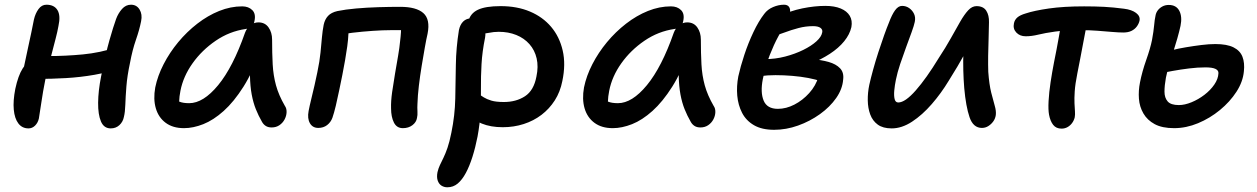

<svg xmlns="http://www.w3.org/2000/svg" viewBox="-20 -534 5336 815"><path d="M101 11Q74 11 58 -10Q42 -31 38.5 -68.5Q35 -106 45 -157Q57 -213 76 -243Q95 -273 116 -285Q127 -291 146 -293.5Q165 -296 185 -296Q258 -296 331.5 -303Q405 -310 474 -333L494 -247Q441 -227 381 -216.5Q321 -206 259.5 -202.5Q198 -199 140 -199L74 -214Q86 -273 100 -336Q114 -399 124 -451Q130 -477 143.5 -495.5Q157 -514 177 -514Q210 -514 224 -491Q238 -468 228 -423Q224 -400 216 -369.5Q208 -339 199.5 -306Q191 -273 183.5 -243.5Q176 -214 172 -194Q162 -144 156 -102Q150 -60 145 -31Q141 -13 129 -1Q117 11 101 11ZM450 11Q421 11 408.5 -18.5Q396 -48 396.5 -98Q397 -148 409 -209Q428 -305 444.5 -363Q461 -421 473 -454Q482 -478 498 -496Q514 -514 536 -514Q560 -514 572.5 -493.5Q585 -473 579 -444Q572 -408 557 -365Q542 -322 532 -268Q520 -212 516.5 -167Q513 -122 512 -90Q511 -58 506 -38Q502 -17 487 -3Q472 11 450 11Z M761 10Q714 10 683.5 -12.5Q653 -35 641.5 -74Q630 -113 639 -163Q649 -212 674.5 -261.5Q700 -311 736.5 -355Q773 -399 817.5 -433.5Q862 -468 910.5 -487.5Q959 -507 1008 -507Q1035 -507 1051 -491Q1067 -475 1060 -444Q1058 -431 1048.5 -422Q1039 -413 1023 -411Q954 -401 895.5 -361Q837 -321 797.5 -265.5Q758 -210 746 -149Q741 -124 740.5 -103.5Q740 -83 748 -51L707 -131Q726 -109 741.5 -102.5Q757 -96 783 -96Q843 -96 906 -172.5Q969 -249 1020 -395Q1028 -416 1043.5 -427.5Q1059 -439 1077 -439Q1105 -439 1120 -417.5Q1135 -396 1135 -366Q1135 -308 1137.5 -261Q1140 -214 1151.5 -172Q1163 -130 1189 -85Q1197 -74 1196.5 -58Q1196 -42 1188 -27Q1180 -12 1166 -2.5Q1152 7 1133 7Q1118 7 1108 0.5Q1098 -6 1092 -17Q1077 -43 1066 -70.5Q1055 -98 1048.5 -132.5Q1042 -167 1041 -213.5Q1040 -260 1045 -323L1087 -325Q1054 -230 1013.5 -166Q973 -102 929.5 -63Q886 -24 843 -7Q800 10 761 10Z M1690 10Q1664 10 1652 -14Q1640 -38 1640 -74Q1639 -104 1644.5 -143Q1650 -182 1657 -222.5Q1664 -263 1670 -298Q1676 -333 1678 -356Q1681 -380 1682 -397.5Q1683 -415 1682 -437L1704 -406H1638Q1605 -406 1561.5 -403Q1518 -400 1476 -395Q1434 -390 1406 -383L1459 -450Q1462 -394 1454 -337Q1446 -280 1433 -215Q1427 -186 1420 -151.5Q1413 -117 1405.5 -85.5Q1398 -54 1391 -34Q1384 -15 1368.5 -3Q1353 9 1331 9Q1307 9 1295.5 -11Q1284 -31 1290 -63Q1294 -84 1301 -112.5Q1308 -141 1315 -171.5Q1322 -202 1327 -227Q1337 -275 1340.5 -311Q1344 -347 1346.5 -375Q1349 -403 1354 -429Q1359 -452 1372.5 -466.5Q1386 -481 1412 -487Q1446 -494 1491.5 -498Q1537 -502 1586 -503.5Q1635 -505 1679 -505Q1747 -505 1777 -478.5Q1807 -452 1795 -391Q1790 -370 1783.5 -333.5Q1777 -297 1770 -254.5Q1763 -212 1758 -170Q1753 -128 1752 -93Q1751 -78 1752 -61.5Q1753 -45 1750 -33Q1747 -15 1730.5 -2.5Q1714 10 1690 10Z M2114 6Q2063 6 2025 -9.5Q1987 -25 1967.5 -50.5Q1948 -76 1953 -105Q1956 -119 1966.5 -129.5Q1977 -140 1992 -140Q2004 -140 2013 -134Q2022 -128 2034 -120.5Q2046 -113 2065.5 -107Q2085 -101 2119 -101Q2171 -101 2208.5 -125.5Q2246 -150 2257 -209Q2266 -251 2258 -286Q2250 -321 2227.5 -346.5Q2205 -372 2171.5 -385.5Q2138 -399 2097 -399Q2076 -399 2054.5 -394.5Q2033 -390 2013 -390Q1998 -390 1987 -397Q1976 -404 1971 -416.5Q1966 -429 1968 -443Q1976 -477 2008.5 -492.5Q2041 -508 2105 -508Q2175 -508 2229.5 -485Q2284 -462 2319.5 -420Q2355 -378 2368.5 -319.5Q2382 -261 2367 -190Q2358 -144 2335 -108Q2312 -72 2278.5 -46.5Q2245 -21 2203 -7.5Q2161 6 2114 6ZM1879 261Q1865 261 1854 254Q1843 247 1838 232.5Q1833 218 1837 197Q1841 180 1847.5 166.5Q1854 153 1862.5 135.5Q1871 118 1879.5 93.5Q1888 69 1896 29Q1911 -44 1912.5 -115.5Q1914 -187 1915 -259Q1916 -331 1928 -406Q1933 -430 1946.5 -443Q1960 -456 1980 -456Q2000 -456 2015 -444.5Q2030 -433 2036.5 -414.5Q2043 -396 2039 -374Q2027 -315 2024 -262Q2021 -209 2021.5 -158.5Q2022 -108 2019.5 -58Q2017 -8 2007 46Q1998 92 1985.5 131.5Q1973 171 1957.5 200Q1942 229 1923 245Q1904 261 1879 261Z M2581 10Q2534 10 2503.5 -12.5Q2473 -35 2461.5 -74Q2450 -113 2459 -163Q2469 -212 2494.5 -261.5Q2520 -311 2556.5 -355Q2593 -399 2637.5 -433.5Q2682 -468 2730.5 -487.5Q2779 -507 2828 -507Q2855 -507 2871 -491Q2887 -475 2880 -444Q2878 -431 2868.5 -422Q2859 -413 2843 -411Q2774 -401 2715.5 -361Q2657 -321 2617.5 -265.5Q2578 -210 2566 -149Q2561 -124 2560.5 -103.5Q2560 -83 2568 -51L2527 -131Q2546 -109 2561.5 -102.5Q2577 -96 2603 -96Q2663 -96 2726 -172.5Q2789 -249 2840 -395Q2848 -416 2863.5 -427.5Q2879 -439 2897 -439Q2925 -439 2940 -417.5Q2955 -396 2955 -366Q2955 -308 2957.5 -261Q2960 -214 2971.5 -172Q2983 -130 3009 -85Q3017 -74 3016.5 -58Q3016 -42 3008 -27Q3000 -12 2986 -2.5Q2972 7 2953 7Q2938 7 2928 0.5Q2918 -6 2912 -17Q2897 -43 2886 -70.5Q2875 -98 2868.5 -132.5Q2862 -167 2861 -213.5Q2860 -260 2865 -323L2907 -325Q2874 -230 2833.5 -166Q2793 -102 2749.5 -63Q2706 -24 2663 -7Q2620 10 2581 10Z M3266 17Q3214 17 3180.5 -2.5Q3147 -22 3130 -55Q3113 -88 3109.5 -128Q3106 -168 3114 -210Q3123 -251 3139.5 -301Q3156 -351 3178 -397.5Q3200 -444 3224 -475Q3238 -494 3261.5 -504Q3285 -514 3308 -514Q3323 -514 3329.5 -504.5Q3336 -495 3333 -477Q3329 -461 3315.5 -437Q3302 -413 3283.5 -379Q3265 -345 3247.5 -300.5Q3230 -256 3218 -198Q3207 -142 3221.5 -107Q3236 -72 3282 -72Q3317 -72 3352 -90Q3387 -108 3415 -139Q3443 -170 3454 -208L3464 -189Q3443 -197 3411 -203Q3379 -209 3343 -212Q3307 -215 3272 -215Q3237 -215 3209 -211L3226 -283Q3271 -283 3313 -294Q3355 -305 3389.5 -322Q3424 -339 3445.5 -358.5Q3467 -378 3470 -396Q3473 -408 3463 -415.5Q3453 -423 3431 -423Q3400 -423 3369.5 -415Q3339 -407 3308.5 -395.5Q3278 -384 3245 -375Q3229 -372 3218.5 -381Q3208 -390 3212 -406Q3215 -423 3234 -437.5Q3253 -452 3273 -460Q3334 -488 3386 -498.5Q3438 -509 3483 -509Q3522 -509 3548.5 -498Q3575 -487 3587 -467Q3599 -447 3594 -419Q3587 -388 3563.5 -359Q3540 -330 3502.5 -305.5Q3465 -281 3419 -263Q3373 -245 3321 -236L3336 -284Q3383 -286 3424.5 -283Q3466 -280 3497.5 -271Q3529 -262 3546 -244Q3563 -226 3559 -196Q3556 -156 3529.5 -118Q3503 -80 3460.5 -49.5Q3418 -19 3367.5 -1Q3317 17 3266 17Z M3765 11Q3728 11 3706 -5Q3684 -21 3674 -48Q3664 -75 3663.5 -108Q3663 -141 3670 -174Q3676 -201 3686 -237.5Q3696 -274 3708.5 -312.5Q3721 -351 3733 -384.5Q3745 -418 3753 -437Q3766 -472 3779.5 -490.5Q3793 -509 3809 -509Q3826 -509 3839.5 -499.5Q3853 -490 3860 -475Q3867 -460 3863 -441Q3860 -426 3849.5 -397Q3839 -368 3826 -333Q3813 -298 3801 -262Q3789 -226 3783 -196Q3778 -172 3776 -150Q3774 -128 3777.5 -113.5Q3781 -99 3793 -99Q3822 -99 3867 -150Q3912 -201 3965 -288Q3994 -332 4016 -371.5Q4038 -411 4055.5 -441.5Q4073 -472 4089.5 -490Q4106 -508 4125 -508Q4154 -508 4166.5 -488.5Q4179 -469 4178 -439Q4178 -412 4176.5 -374Q4175 -336 4174.5 -297Q4174 -258 4175 -229Q4179 -175 4187.5 -141Q4196 -107 4202.5 -85Q4209 -63 4207 -46Q4205 -31 4196.5 -19Q4188 -7 4175.5 1Q4163 9 4148 9Q4111 9 4095.5 -36.5Q4080 -82 4073 -160Q4070 -196 4069 -236Q4068 -276 4069.5 -316Q4071 -356 4073 -390L4110 -374Q4095 -343 4072 -300.5Q4049 -258 4007 -191Q3975 -138 3935 -92Q3895 -46 3851.5 -17.5Q3808 11 3765 11Z M4334 -380Q4309 -380 4294 -396Q4279 -412 4284 -435Q4287 -450 4298.5 -460Q4310 -470 4334 -477Q4370 -489 4432.5 -498Q4495 -507 4582 -507Q4629 -507 4667 -505Q4705 -503 4751 -497Q4784 -493 4802.5 -479Q4821 -465 4817 -446Q4814 -433 4805.5 -421.5Q4797 -410 4783 -403Q4769 -396 4748 -396Q4729 -396 4700 -398.5Q4671 -401 4638 -403.5Q4605 -406 4571 -406Q4502 -406 4459 -400Q4416 -394 4387.5 -387Q4359 -380 4334 -380ZM4486 12Q4463 12 4450.5 -4Q4438 -20 4433 -47Q4429 -68 4431 -105Q4433 -142 4439.5 -185Q4446 -228 4454 -269Q4466 -328 4473.5 -371Q4481 -414 4486 -442L4597 -449Q4594 -435 4589 -409.5Q4584 -384 4578 -352Q4572 -320 4565.5 -286Q4559 -252 4553 -222Q4544 -177 4542 -146.5Q4540 -116 4541 -95.5Q4542 -75 4543 -61Q4544 -47 4542 -36Q4539 -23 4531 -12Q4523 -1 4511.5 5.5Q4500 12 4486 12Z M4964 10Q4913 10 4881.5 -7Q4850 -24 4833.5 -52.5Q4817 -81 4814.5 -115Q4812 -149 4819 -184Q4828 -230 4845.5 -279.5Q4863 -329 4870 -364Q4877 -402 4879 -426Q4881 -450 4885 -468Q4887 -480 4894.5 -490Q4902 -500 4914 -506.5Q4926 -513 4941 -513Q4973 -513 4986 -488Q4999 -463 4991 -424Q4986 -401 4977.5 -371Q4969 -341 4959 -310Q4949 -279 4941 -251.5Q4933 -224 4929 -204Q4923 -171 4923 -145Q4923 -119 4936.5 -103.5Q4950 -88 4984 -88Q5009 -88 5038 -100Q5067 -112 5092.5 -131.5Q5118 -151 5134.5 -175Q5151 -199 5152 -223Q5153 -235 5139.5 -241.5Q5126 -248 5097 -248Q5064 -248 5027.5 -243.5Q4991 -239 4958 -233Q4925 -227 4904 -222Q4891 -222 4880.5 -226Q4870 -230 4864.5 -239Q4859 -248 4861 -261Q4865 -281 4876 -290.5Q4887 -300 4907 -307Q4926 -314 4954 -321Q4982 -328 5015 -333.5Q5048 -339 5080 -343Q5112 -347 5139 -347Q5188 -347 5216 -333Q5244 -319 5254 -293Q5264 -267 5260 -231Q5256 -187 5228.5 -144.5Q5201 -102 5158.5 -67Q5116 -32 5065.5 -11Q5015 10 4964 10Z"/></svg>

Font: Shantell Sans Medium
Style: Italic
Weight: 500
Italic angle: -11°
Designer: Stephen Nixon, Anya Danilova, Shantell Martin
Foundry: Arrow Type
Version: Version 1.011;[c5ecc13dd]